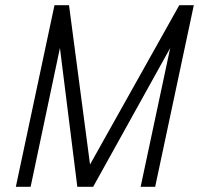

<svg xmlns="http://www.w3.org/2000/svg" viewBox="-20 -720 767 740"><path d="M246 -700H190L41 0H98L211 -535L278 0H339L636 -535L522 0H578L727 -700H671L327 -86Z"/></svg>

Font: Advent Pro
Style: Italic
Weight: 400
Italic angle: -12°
Designer: VivaRado, Andreas Kalpakidis
Foundry: VivaRado, Andreas Kalpakidis
Version: Version 3.000